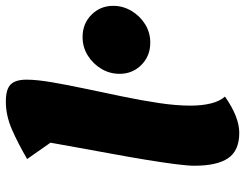

<svg xmlns="http://www.w3.org/2000/svg" viewBox="-111 -704 840 658"><g transform="rotate(-90 309.0 -375.0)"><path d="M183 25Q122 25 96 -13Q70 -51 70 -129Q70 -151 75.5 -194Q81 -237 90 -292Q99 -347 110 -406.5Q121 -466 131 -522Q141 -578 149 -622L93 -702Q146 -733 194 -754Q242 -775 290 -775Q332 -775 348.5 -758.5Q365 -742 365 -704Q365 -669 356 -616.5Q347 -564 334 -502.5Q321 -441 307.5 -376Q294 -311 285 -251Q276 -191 276 -142Q276 -103 283.5 -72.5Q291 -42 307 -24Q237 25 183 25ZM492 -280Q446 -280 415.5 -310.5Q385 -341 385 -385Q385 -419 402 -447.5Q419 -476 447.5 -494Q476 -512 511 -512Q557 -512 587.5 -481.5Q618 -451 618 -407Q618 -374 601 -345Q584 -316 555.5 -298Q527 -280 492 -280Z"/></g></svg>

Font: Lemon
Style: Regular
Weight: 400
Designer: Eduardo Rodriguez Tunni
Foundry: Eduardo Rodriguez Tunni
Version: Version 1.003; ttfautohint (v1.8.4.7-5d5b);gftools[0.9.24]